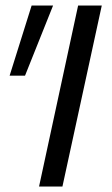

<svg xmlns="http://www.w3.org/2000/svg" viewBox="-20 -678 408 698"><path d="M122 0 264 -658H350L207 0ZM71 -403H15L95 -658H173Z"/></svg>

Font: Ysabeau Infant Medium
Style: Italic
Weight: 500
Italic angle: -12°
Designer: Christian Thalmann (Catharsis Fonts)
Version: Version 2.001;gftools[0.9.30]; featfreeze: ss01,ss02,lnum